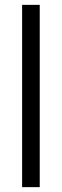

<svg xmlns="http://www.w3.org/2000/svg" viewBox="-20 -770 254 790"><path d="M71 0V-750H143.5V0Z"/></svg>

Font: Mohave Light
Style: Regular
Weight: 400
Version: Version 2.003